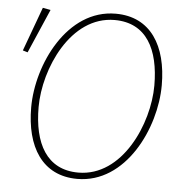

<svg xmlns="http://www.w3.org/2000/svg" viewBox="-50 -721 758 782"><g transform="rotate(5 329.0 -330.0)"><path d="M294 12C492 12 604 -222 604 -398C604 -558 536 -672 392 -672C194 -672 82 -438 82 -262C82 -102 150 12 294 12ZM296 -14C166 -14 112 -118 112 -266C112 -422 210 -646 390 -646C520 -646 574 -542 574 -394C574 -238 476 -14 296 -14ZM48 -484 126 -664 94 -670 28 -490Z"/></g></svg>

Font: Source Sans Pro ExtraLight
Style: Italic
Weight: 200
Italic angle: -11°
Designer: Paul D. Hunt
Foundry: Adobe Systems Incorporated
Version: Version 3.006;hotconv 1.0.111;makeotfexe 2.5.65597